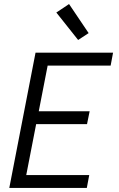

<svg xmlns="http://www.w3.org/2000/svg" viewBox="-20 -931 590 951"><path d="M26 0 156 -670H540L528 -606H216L172 -380H424L411 -316H159L110 -64H422L410 0ZM367 -733 259 -869 322 -911 419 -767Z"/></svg>

Font: Lode Term
Style: Italic
Weight: 400
Italic angle: -11°
Monospace: yes
Designer: Belleve Invis
Foundry: Belleve Invis
Version: Version 29.2.0